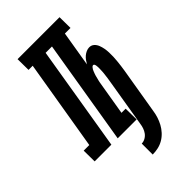

<svg xmlns="http://www.w3.org/2000/svg" viewBox="-331 -819 1113 1113"><g transform="rotate(-45 225.5 -262.5)"><path d="M218 210V120Q233 120 247.5 112Q262 104 271.5 91Q281 78 286 63Q291 48 293 33L342 -262Q343 -268 344 -274.5Q345 -281 346 -287Q347 -293 347.5 -299Q348 -305 349 -311Q350 -317 350.5 -323Q351 -329 351.5 -335Q352 -341 352 -347Q352 -353 352.5 -359Q353 -365 352.5 -371Q352 -377 351.5 -383Q351 -389 348.5 -395Q346 -401 340 -401Q335 -401 330 -395.5Q325 -390 322 -384.5Q319 -379 317 -373.5Q315 -368 312.5 -362Q310 -356 308.5 -350.5Q307 -345 305.5 -339Q304 -333 302.5 -327Q301 -321 299.5 -315.5Q298 -310 297 -304Q296 -298 295 -292L261 -89H295L296 0H141L248 -646H196L89 0H-48L-49 -89H-3L90 -646H56L55 -735H399L400 -646H354L318 -429Q325 -441 332.5 -451.5Q340 -462 350 -470.5Q360 -479 372.5 -484.5Q385 -490 397 -490Q415 -490 427 -479Q439 -468 445 -452.5Q451 -437 454 -420.5Q457 -404 457.5 -387Q458 -370 457.5 -352.5Q457 -335 455 -317.5Q453 -300 451 -282.5Q449 -265 446 -248L399 33Q396 55 389 77Q382 99 371 119.5Q360 140 343.5 158Q327 176 306.5 188Q286 200 263 205Q240 210 218 210Z"/></g></svg>

Font: Iosevka Curly Slab Extrabold
Style: Italic
Weight: 800
Italic angle: -9°
Monospace: yes
Designer: Belleve Invis
Foundry: Belleve Invis
Version: Version 22.1.2; ttfautohint (v1.8.4)